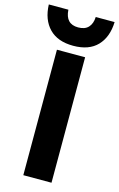

<svg xmlns="http://www.w3.org/2000/svg" viewBox="-169 -1022 668 1079"><g transform="rotate(15 165.5 -482.0)"><path d="M166 -774.9Q75.2 -774.9 26.1 -825.4Q-22.9 -876 -25.9 -963.9H87.9Q92.8 -881.8 166 -881.8Q205.6 -881.8 225.6 -903.6Q245.6 -925.3 247.1 -963.9H356.9Q354 -876 305.7 -825.4Q257.3 -774.9 166 -774.9ZM248 0H84V-730H248Z"/></g></svg>

Font: Sora
Style: Bold
Weight: 700
Designer: Jonathan Barnbrook, Julián Moncada
Foundry: Barnbrook Fonts
Version: Version 2.000